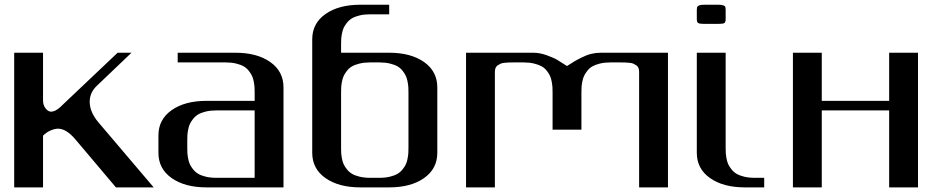

<svg xmlns="http://www.w3.org/2000/svg" viewBox="-20 -812 4081 832"><path d="M166.5 -583.5V-377Q166.5 -356 177.7 -342Q189 -328.1 201.2 -328.1Q218.8 -328.1 239.7 -346.7L489.7 -583.5H549.8L398.9 -439.5Q368.7 -410.6 368.7 -370.6Q368.7 -327.6 405.3 -283.2L646 0H482.4L306.2 -208.5Q267.1 -254.4 231.4 -254.4Q216.8 -254.4 198.5 -246.3Q180.2 -238.3 166.5 -224.1V0H41.5V-583.5Z M750 -541.5V-583.5H1000Q1093.8 -583.5 1151.1 -543.2Q1208.5 -502.9 1208.5 -433.1V0H875Q781.2 0 723.9 -40.3Q666.5 -80.6 666.5 -149.9V-225.1Q666.5 -294.4 723.9 -334.7Q781.2 -375 875 -375H1083.5V-410.6Q1083.5 -423.8 1083 -433.3Q1082.5 -442.9 1079.8 -457.5Q1077.1 -472.2 1072.3 -482.7Q1067.4 -493.2 1058.1 -505.1Q1048.8 -517.1 1036.1 -524.4Q1023.4 -531.7 1003.4 -536.6Q983.4 -541.5 958.5 -541.5ZM1083.5 -41.5V-333.5H916.5Q891.6 -333.5 871.6 -328.6Q851.6 -323.7 838.9 -316.2Q826.2 -308.6 816.9 -296.9Q807.6 -285.2 802.7 -274.7Q797.9 -264.2 795.2 -249.5Q792.5 -234.9 792 -225.1Q791.5 -215.3 791.5 -202.1V-172.9Q791.5 -159.7 792 -149.9Q792.5 -140.1 795.2 -125.5Q797.9 -110.8 802.7 -100.3Q807.6 -89.8 816.9 -78.1Q826.2 -66.4 838.9 -58.8Q851.6 -51.3 871.6 -46.4Q891.6 -41.5 916.5 -41.5Z M1666.5 -791.5V-750H1583Q1558.1 -750 1538.1 -745.1Q1518.1 -740.2 1505.4 -732.7Q1492.7 -725.1 1483.4 -713.4Q1474.1 -701.7 1469.2 -691.2Q1464.4 -680.7 1461.7 -666Q1459 -651.4 1458.5 -641.6Q1458 -631.8 1458 -618.7V-583.5H1666.5Q1760.3 -583.5 1817.6 -543.2Q1875 -502.9 1875 -433.1V-239.7V-149.9Q1875 -80.6 1817.6 -40.3Q1760.3 0 1666.5 0H1541.5Q1447.8 0 1390.4 -40.3Q1333 -80.6 1333 -149.9V-641.6Q1333 -710.9 1390.4 -751.2Q1447.8 -791.5 1541.5 -791.5ZM1625 -41.5Q1649.9 -41.5 1669.9 -46.4Q1689.9 -51.3 1702.6 -58.8Q1715.3 -66.4 1724.6 -78.1Q1733.9 -89.8 1738.8 -100.3Q1743.7 -110.8 1746.3 -125.5Q1749 -140.1 1749.5 -149.9Q1750 -159.7 1750 -172.9V-239.7V-410.6Q1750 -423.8 1749.5 -433.3Q1749 -442.9 1746.3 -457.5Q1743.7 -472.2 1738.8 -482.7Q1733.9 -493.2 1724.6 -505.1Q1715.3 -517.1 1702.6 -524.4Q1689.9 -531.7 1669.9 -536.6Q1649.9 -541.5 1625 -541.5H1583Q1558.1 -541.5 1538.1 -536.6Q1518.1 -531.7 1505.4 -524.4Q1492.7 -517.1 1483.4 -505.1Q1474.1 -493.2 1469.2 -482.7Q1464.4 -472.2 1461.7 -457.5Q1459 -442.9 1458.5 -433.3Q1458 -423.8 1458 -410.6V-172.9Q1458 -159.7 1458.5 -149.9Q1459 -140.1 1461.7 -125.5Q1464.4 -110.8 1469.2 -100.3Q1474.1 -89.8 1483.4 -78.1Q1492.7 -66.4 1505.4 -58.8Q1518.1 -51.3 1538.1 -46.4Q1558.1 -41.5 1583 -41.5Z M1999.5 -583.5H2291.5Q2318.8 -583.5 2349.4 -572.5Q2379.9 -561.5 2394.5 -552.7Q2409.2 -543.9 2437 -525.9Q2459.5 -540 2468.5 -545.7Q2477.5 -551.3 2499.8 -562.5Q2522 -573.7 2542 -578.6Q2562 -583.5 2583 -583.5H2874.5V0H2749.5V-500Q2749.5 -510.3 2746.6 -517.6Q2743.7 -524.9 2736.8 -529.3Q2730 -533.7 2723.9 -536.4Q2717.8 -539.1 2706.3 -540Q2694.8 -541 2687.7 -541.3Q2680.7 -541.5 2666.5 -541.5H2624.5Q2599.6 -541.5 2579.6 -536.6Q2559.6 -531.7 2546.9 -524.4Q2534.2 -517.1 2524.9 -505.1Q2515.6 -493.2 2510.7 -482.7Q2505.9 -472.2 2503.2 -457.5Q2500.5 -442.9 2500 -433.3Q2499.5 -423.8 2499.5 -410.6V-250H2374.5V-410.6Q2374.5 -423.8 2374 -433.3Q2373.5 -442.9 2370.8 -457.8Q2368.2 -472.7 2363.5 -482.9Q2358.9 -493.2 2349.6 -505.1Q2340.3 -517.1 2327.4 -524.4Q2314.5 -531.7 2294.4 -536.6Q2274.4 -541.5 2249.5 -541.5H2208Q2193.8 -541.5 2186.8 -541.3Q2179.7 -541 2168 -540Q2156.2 -539.1 2150.1 -536.4Q2144 -533.7 2137.2 -529.3Q2130.4 -524.9 2127.4 -517.6Q2124.5 -510.3 2124.5 -500V0H1999.5Z M3124.5 -771V-729Q3124.5 -716.8 3119.6 -712.6Q3114.7 -708.5 3093.3 -708.5H3030.8Q3010.3 -708.5 3004.9 -712.6Q2999.5 -716.8 2999.5 -729V-771Q3000 -778.3 3001 -781.5Q3002 -784.7 3009 -788.1Q3016.1 -791.5 3030.8 -791.5H3093.3Q3107.9 -791.5 3115 -788.6Q3122.1 -785.6 3123 -782.5Q3124 -779.3 3124.5 -771ZM3124.5 -583.5V-172.9Q3124.5 -159.7 3125 -149.9Q3125.5 -140.1 3128.2 -125.5Q3130.9 -110.8 3135.7 -100.3Q3140.6 -89.8 3149.9 -78.1Q3159.2 -66.4 3171.9 -58.8Q3184.6 -51.3 3204.6 -46.4Q3224.6 -41.5 3249.5 -41.5H3291.5V0H3208Q3114.3 0 3056.9 -40.3Q2999.5 -80.6 2999.5 -149.9V-583.5Z M3958 -583.5V0H3833V-333.5H3541V0H3416V-583.5H3541V-375H3833V-583.5Z"/></svg>

Font: Gputeks
Style: Bold
Weight: 600
Width: 8
Version: Version 0.9